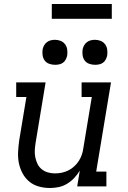

<svg xmlns="http://www.w3.org/2000/svg" viewBox="-20 -932 640 960"><path d="M230 8Q201 8 174 0.5Q147 -7 126.5 -24Q106 -41 93 -65Q80 -89 74.5 -116Q69 -143 70.5 -172Q72 -201 76 -230L112 -447H61V-520H208L158 -218Q155 -199 154 -181Q153 -163 156.5 -145.5Q160 -128 167.5 -112.5Q175 -97 188.5 -86Q202 -75 219 -70Q236 -65 255 -65Q272 -65 289 -68.5Q306 -72 322 -80Q338 -88 351.5 -100.5Q365 -113 374.5 -128Q384 -143 389.5 -159.5Q395 -176 397 -193L439 -447H388V-520H535L461 -74H512V0H366L379 -79Q367 -59 351 -42Q335 -25 315 -13Q295 -1 273 3.5Q251 8 230 8ZM455 -608Q440 -608 426 -613Q412 -618 403.5 -629.5Q395 -641 393 -655.5Q391 -670 393 -685Q395 -695 400.5 -705Q406 -715 415 -721.5Q424 -728 434 -730.5Q444 -733 455 -733Q470 -733 483.5 -727.5Q497 -722 505.5 -710.5Q514 -699 516 -684.5Q518 -670 516 -655Q514 -645 509 -635Q504 -625 495 -618.5Q486 -612 475.5 -610Q465 -608 455 -608ZM255 -608Q240 -608 226 -613Q212 -618 203.5 -629.5Q195 -641 193 -655.5Q191 -670 193 -685Q195 -695 200.5 -705Q206 -715 215 -721.5Q224 -728 234 -730.5Q244 -733 255 -733Q270 -733 283.5 -727.5Q297 -722 305.5 -710.5Q314 -699 316 -684.5Q318 -670 316 -655Q314 -645 309 -635Q304 -625 295 -618.5Q286 -612 275.5 -610Q265 -608 255 -608ZM239 -838V-912H539V-838Z"/></svg>

Font: Iosevka Etoile Oblique
Style: Regular
Weight: 400
Italic angle: -9°
Designer: Belleve Invis
Foundry: Belleve Invis
Version: Version 15.5.2; ttfautohint (v1.8.4)